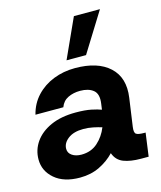

<svg xmlns="http://www.w3.org/2000/svg" viewBox="-114 -836 783 932"><g transform="rotate(-15 277.5 -370.5)"><path d="M173 12Q92 12 46 -27.5Q0 -67 0 -125Q0 -173 27.5 -212.5Q55 -252 107 -275.5Q159 -299 233 -299Q280 -299 311 -292.5Q342 -286 360 -279L364 -308Q371 -356 347 -375.5Q323 -395 281 -395Q247 -395 220 -382Q193 -369 182 -339H42Q55 -392 90.5 -430Q126 -468 176.5 -488Q227 -508 285 -508Q399 -508 458 -453.5Q517 -399 503 -301L483 -160Q479 -132 488.5 -124.5Q498 -117 529 -117H536L520 0H482Q429 0 394.5 -13.5Q360 -27 347 -64Q316 -31 272 -9.5Q228 12 173 12ZM143 -140Q143 -119 161.5 -106.5Q180 -94 208 -94Q257 -94 290 -123.5Q323 -153 340 -196Q321 -202 297 -207Q273 -212 248 -212Q199 -212 171 -190.5Q143 -169 143 -140ZM256 -555 346 -753H477L354 -555Z"/></g></svg>

Font: Host Grotesk ExtraBold
Style: Italic
Weight: 800
Italic angle: -8°
Designer: Doğukan Karapınar
Foundry: Element Type
Version: Version 1.003; ttfautohint (v1.8.4.7-5d5b)